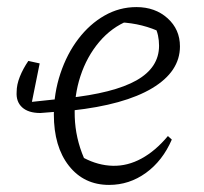

<svg xmlns="http://www.w3.org/2000/svg" viewBox="-20 -514 576 542"><path d="M288 8Q217 8 174.5 -46Q132 -100 132 -191Q132 -251 150.5 -306.5Q169 -362 201 -404Q233 -446 275 -470Q317 -494 365 -494Q418 -494 453 -462.5Q488 -431 488 -383Q488 -312 409.5 -265Q331 -218 183 -202L94 -195L47 -224L169 -237Q301 -251 365 -287Q429 -323 429 -385Q429 -400 426 -414Q423 -428 416 -441L438 -421Q383 -448 319 -451L343 -456Q295 -437 260 -395.5Q225 -354 207 -299Q189 -244 191 -184Q193 -124 217 -68Q257 -47 298.5 -46Q340 -45 379.5 -66.5Q419 -88 454 -130L465 -120Q439 -60 392 -26Q345 8 288 8ZM94 -195Q60 -195 42.5 -211Q25 -227 27 -255Q27 -275 36 -297.5Q45 -320 60 -342L92 -335L68 -216Z"/></svg>

Font: Piazzolla 8pt ExtraLight
Style: Italic
Weight: 250
Italic angle: -11.3°
Designer: Juan Pablo del Peral
Foundry: Huerta Tipografica
Version: Version 2.001